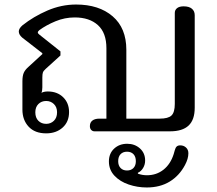

<svg xmlns="http://www.w3.org/2000/svg" viewBox="-20 -580 960 848"><path d="M79 -96V-221Q79 -245 85 -258.5Q91 -272 106 -285L167 -341V-345L78 -414Q63 -427 63 -441Q63 -454 79 -468Q128 -507 189.5 -533.5Q251 -560 316 -560Q417 -560 477.5 -508Q538 -456 538 -360V-56H685Q723 -56 737.5 -70Q752 -84 752 -121V-523Q752 -536 762 -544Q772 -552 791 -552Q815 -552 827.5 -541.5Q840 -531 840 -513V-104Q840 -51 813 -25.5Q786 0 731 0H397Q389 0 383 -6Q377 -12 377 -23Q377 -39 388 -47.5Q399 -56 419 -56H450V-367Q450 -435 412.5 -469Q375 -503 310 -503Q266 -503 225 -486Q184 -469 154 -447Q147 -441 147 -437Q147 -432 154 -427L247 -353V-335L182 -276Q172 -267 169.5 -260Q167 -253 167 -237V-194Q167 -179 163 -170Q174 -176 191 -176Q233 -176 259 -150.5Q285 -125 285 -85Q285 -42 256.5 -16.5Q228 9 184 9Q134 9 106.5 -20.5Q79 -50 79 -96ZM232 -84Q232 -107 218 -120.5Q204 -134 184 -134Q163 -134 149.5 -120.5Q136 -107 136 -84Q136 -60 149.5 -46.5Q163 -33 184 -33Q204 -33 218 -46.5Q232 -60 232 -84ZM461 133Q461 98 484 76.5Q507 55 542 55Q575 55 598 75.5Q621 96 621 129Q621 147 612 162Q603 177 589 183V187Q608 194 629 194Q671 194 702 169.5Q733 145 747 101Q749 95 752 83.5Q755 72 760.5 67Q766 62 776 62Q791 62 801.5 71.5Q812 81 812 97Q812 121 797 149Q772 196 729.5 222Q687 248 628 248Q587 248 548.5 235Q510 222 485.5 196Q461 170 461 133ZM580 132Q580 112 569.5 101Q559 90 541 90Q523 90 512.5 101Q502 112 502 132Q502 151 512.5 162Q523 173 541 173Q559 173 569.5 162Q580 151 580 132Z"/></svg>

Font: Maitree Medium
Style: Regular
Weight: 500
Designer: CadsonDemak Team
Foundry: CadsonDemak
Version: Version 1.010